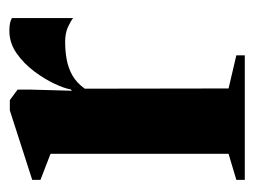

<svg xmlns="http://www.w3.org/2000/svg" viewBox="-88 -468 555 420"><g transform="rotate(-90 190.0 -257.5)"><path d="M7 0V-18.5L64 -35.5V-425L7 -447V-465L159 -514H181.5L204.5 -497V-468.5L202 -378L205 -381Q207 -394 217.2 -416Q227.5 -438 244.5 -460.8Q261.5 -483.5 284 -499.2Q306.5 -515 333 -515Q343.5 -515 350 -513.5Q356.5 -512 361 -509.5V-375.5Q355 -380.5 341.5 -386.8Q328 -393 309 -393Q288.5 -393 269.8 -389.5Q251 -386 235 -376.8Q219 -367.5 206.5 -350L207 -35.5L279.5 -18.5V0Z"/></g></svg>

Font: Merriweather 144pt
Style: Bold
Weight: 700
Version: Version 2.100